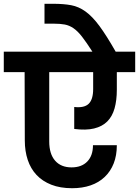

<svg xmlns="http://www.w3.org/2000/svg" viewBox="-41 -1013 734 1014"><path d="M340 -19Q277 -19 230 -37.5Q183 -56 152 -89Q121 -122 105.5 -168.5Q90 -215 90 -271L89 -632H-21V-740H447Q415 -790 392 -819.5Q369 -849 347 -864Q325 -879 301 -883.5Q277 -888 243 -888H194V-993H240Q295 -993 335 -985.5Q375 -978 411 -952Q447 -926 484 -876Q521 -826 570 -740H673V-632H576V-539Q576 -483 564 -440.5Q552 -398 525.5 -371.5Q499 -345 456 -334.5Q413 -324 351 -332V-448Q404 -442 427.5 -465Q451 -488 451 -543V-632H219V-266Q219 -200 250 -164.5Q281 -129 337 -129Q390 -129 420 -160Q450 -191 450 -246H576Q576 -192 559.5 -150Q543 -108 512 -78.5Q481 -49 437.5 -34Q394 -19 340 -19Z"/></svg>

Font: Poppins SemiBold
Style: Regular
Weight: 600
Designer: Ninad Kale (Devanagari), Jonny Pinhorn (Latin)
Foundry: Indian Type Foundry
Version: Version 3.002 2017